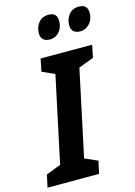

<svg xmlns="http://www.w3.org/2000/svg" viewBox="-179 -1012 761 1083"><g transform="rotate(-15 201.5 -470.5)"><path d="M266 -892Q266 -941 217 -941Q178 -941 157.5 -914.5Q137 -888 137 -854Q137 -804 191 -804Q222 -804 244 -828.5Q266 -853 266 -892ZM444 -892Q444 -941 394 -941Q355 -941 334.5 -914.5Q314 -888 314 -854Q314 -804 368 -804Q398 -804 421 -828.5Q444 -853 444 -892ZM260 0 276 -73 201 -106 308 -608 396 -641 411 -714H110L95 -641L168 -608L61 -106L-25 -73L-41 0Z"/></g></svg>

Font: Noto Sans UI Condensed ExtraBold
Style: Italic
Weight: 800
Width: 3
Designer: Monotype Design Team
Foundry: Monotype Imaging Inc.
Version: 1.001